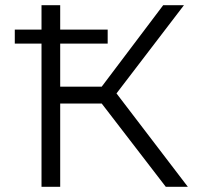

<svg xmlns="http://www.w3.org/2000/svg" viewBox="-20 -720 764 740"><path d="M619 0 372 -321H212V0H140V-552H37V-606H140V-700H212V-606H395V-552H212V-386H372L609 -700H689L429 -360L704 0Z"/></svg>

Font: mBank
Style: Regular
Weight: 400
Designer: Julieta Ulanovsky
Foundry: Julieta Ulanovsky
Version: Version 7.200;PS 007.200;hotconv 1.0.88;makeotf.lib2.5.64775